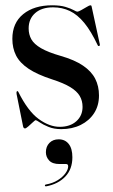

<svg xmlns="http://www.w3.org/2000/svg" viewBox="-20 -466 416 707"><path d="M200 1Q238 1 261 -19.5Q284 -40 284 -72.5Q284 -95 273.5 -112.8Q263 -130.5 238.8 -145.2Q214.5 -160 172.5 -173.5Q117 -191.5 85 -213Q53 -234.5 39.2 -261.5Q25.5 -288.5 25.5 -323Q25.5 -381.5 65.5 -414Q105.5 -446.5 172 -446.5Q202 -446.5 221.5 -440.5Q241 -434.5 251.2 -428.8Q261.5 -423 264.5 -423Q269 -423 279.2 -428.8Q289.5 -434.5 299.5 -440.5Q309.5 -446.5 312.5 -446.5Q314 -446.5 315.5 -445.8Q317 -445 317.5 -441.5L347 -305.5Q348 -302 347.5 -299.8Q347 -297.5 345.5 -296.5Q344 -296 342.5 -296.5Q341 -297 340 -299Q315.5 -351 290.5 -381.5Q265.5 -412 237.2 -425.5Q209 -439 175.5 -439Q133.5 -439 109.5 -417.8Q85.5 -396.5 85.5 -361.5Q85.5 -339 95.5 -321.2Q105.5 -303.5 131.2 -288.5Q157 -273.5 204 -260Q254.5 -245.5 285.5 -224.5Q316.5 -203.5 330.5 -176.2Q344.5 -149 344.5 -114.5Q344.5 -77 326.5 -49.2Q308.5 -21.5 277.2 -6Q246 9.5 205.5 9.5Q178.5 9.5 158.5 1.2Q138.5 -7 126.5 -15.2Q114.5 -23.5 111.5 -23.5Q109 -23.5 101 -15.8Q93 -8 84.2 -0.5Q75.5 7 72 7Q70.5 7 68.2 5.5Q66 4 65 -0.5L41 -120Q40.5 -124.5 40.8 -126.8Q41 -129 43 -130Q44.5 -131 45.5 -130.2Q46.5 -129.5 47.5 -127.5Q83 -56.5 122.5 -27.8Q162 1 200 1ZM199 138Q173 138 161 125Q149 112 149 94.5Q149 73.5 162 60.2Q175 47 196 47Q219.5 47 233 64Q246.5 81 246.5 113Q246.5 157 220.5 184.2Q194.5 211.5 151 220Q148.5 220.5 147.2 220Q146 219.5 145.5 218Q145 216.5 145.8 215.2Q146.5 214 148.5 213.5Q174 209 192.5 197.5Q211 186 221 172Q231 158 231 146.5Q231 138 223.5 138Z"/></svg>

Font: Fraunces 120pt
Style: Regular
Weight: 400
Version: Version 1.000;[b76b70a41]